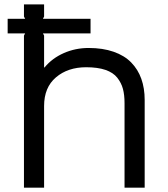

<svg xmlns="http://www.w3.org/2000/svg" viewBox="-20 -860 768 880"><path d="M643.1 -401.9V0H550.8V-387.2Q550.8 -424.8 543.5 -452.4Q536.1 -480 517.6 -503.7Q499 -527.3 463.4 -539.6Q427.7 -551.8 375 -551.8Q291 -551.8 236.6 -505.6Q182.1 -459.5 182.1 -374V0H89.8V-696.8L95.2 -707H15.1V-773.9H95.2L89.8 -784.2V-839.8H182.1V-784.2L176.8 -773.9H395V-707H176.8L182.1 -696.8V-550.8H184.1Q219.2 -593.3 272.5 -616.7Q325.7 -640.1 386.2 -640.1Q451.2 -640.1 500.7 -622.8Q550.3 -605.5 581.3 -573.7Q612.3 -542 627.7 -498.8Q643.1 -455.6 643.1 -401.9Z"/></svg>

Font: Sinkin Sans 400 Regular
Style: Regular
Weight: 400
Designer: Keith Bates
Foundry: K-Type
Version: Sinkin Sans (version 1.0)  by Keith Bates   •   © 2014   www